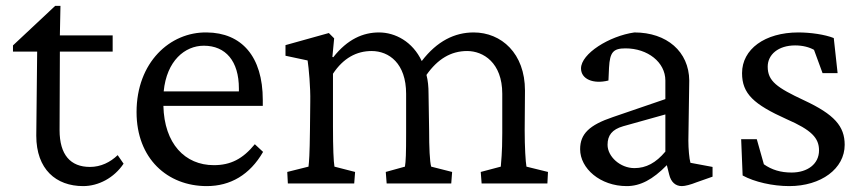

<svg xmlns="http://www.w3.org/2000/svg" viewBox="-20 -622 2935 651"><path d="M399 -67 379 -96C354 -72 322 -56 285 -56C219 -56 182 -97 182 -181L183 -447H362V-502H183L185 -602H167L24 -468V-447H106L103 -162C103 -48 170 9 262 9C314 9 367 -19 399 -67Z M681 9C761 9 827 -29 872 -107L844 -133C803 -83 762 -62 705 -62C607 -62 537 -135 534 -263H871V-283C871 -431 799 -511 681 -512C556 -514 443 -410 443 -242C443 -84 548 9 681 9ZM535 -312C545 -416 607 -467 671 -467C745 -467 790 -415 790 -322V-312Z M956 0H1181L1184 -39L1114 -57C1111 -75 1109 -119 1109 -194V-372C1144 -425 1189 -449 1240 -449C1299 -449 1357 -407 1357 -304V-171C1357 -101 1356 -75 1353 -57L1288 -39L1291 0H1510L1513 -39L1442 -57C1437 -74 1435 -123 1435 -180L1433 -305C1433 -328 1431 -349 1426 -368C1464 -422 1509 -449 1564 -449C1618 -449 1683 -410 1683 -304V-171C1683 -100 1679 -75 1678 -57L1610 -39L1613 0H1836L1838 -39L1765 -57C1762 -74 1759 -123 1759 -180L1760 -315C1760 -441 1680 -512 1586 -512C1522 -512 1462 -483 1410 -415C1379 -481 1320 -512 1265 -512C1211 -512 1158 -489 1110 -428L1107 -429L1113 -492L1095 -510L948 -469V-433L1023 -417C1027 -390 1033 -327 1032 -277L1031 -184C1030 -95 1028 -74 1026 -57L954 -39Z M2105 9C2151 9 2193 -13 2241 -62L2249 -30C2255 -5 2270 9 2292 9C2303 9 2322 4 2342 -4L2396 -23V-56L2321 -70C2317 -84 2314 -118 2314 -145L2317 -349C2316 -447 2241 -512 2131 -512C2046 -500 1950 -440 1950 -390C1950 -354 1991 -336 2043 -349L2045 -393C2048 -445 2059 -458 2101 -458C2176 -458 2236 -411 2236 -349V-286L2058 -225C1978 -198 1947 -168 1947 -116C1947 -51 2015 9 2105 9ZM2040 -131C2040 -163 2055 -183 2093 -194L2236 -234V-108C2204 -70 2171 -52 2131 -52C2083 -52 2040 -91 2040 -131Z M2656 9C2764 9 2844 -50 2844 -131C2844 -194 2809 -234 2706 -282C2614 -325 2583 -347 2583 -396C2583 -437 2619 -468 2676 -468C2702 -468 2724 -462 2740 -453L2769 -374H2820L2807 -493C2777 -505 2728 -512 2687 -512C2573 -512 2496 -455 2496 -374C2496 -304 2536 -268 2647 -218C2732 -181 2757 -154 2757 -112C2757 -66 2718 -37 2664 -37C2627 -37 2597 -46 2570 -65L2546 -150H2493L2498 -27C2538 -5 2600 9 2656 9Z"/></svg>

Font: TPK Tissa Web Quiz
Style: Regular
Weight: 400
Designer: Jacques Le Bailly, Suppakit Chalermlarp | Katatrad Co.,Ltd.
Foundry: Jacques Le Bailly, Cadson Demak Co.,Ltd.
Version: Version 5.000;Glyphs 3.1.2 (3151)